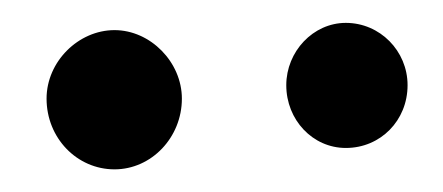

<svg xmlns="http://www.w3.org/2000/svg" viewBox="-20 -868 385 167"><path d="M20.5 -782.2C20.5 -748 46.9 -720.7 79.6 -720.7C111.8 -720.7 138.2 -748.5 138.2 -782.2C138.2 -814 110.8 -841.8 79.6 -841.8C48.3 -841.8 20.5 -814.5 20.5 -782.2ZM229 -793.9C229 -763.7 252 -739.3 280.8 -739.3C311 -739.3 334.5 -763.2 334.5 -793.9C334.5 -823.7 310.5 -848.1 280.8 -848.1C252.4 -848.1 229 -823.2 229 -793.9Z"/></svg>

Font: Luckiest Guy
Style: Regular
Weight: 400
Designer: Astigmatic (AOETI)
Foundry: Astigmatic (AOETI)
Version: Version 1.001